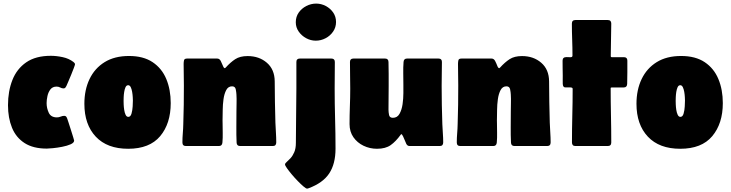

<svg xmlns="http://www.w3.org/2000/svg" viewBox="-20 -829 4151 1090"><path d="M345.2 -171.4Q352.5 -171.4 356.2 -166.3Q359.9 -161.1 361.8 -155.3Q363.3 -151.4 369.4 -132.6Q375.5 -113.8 382.8 -90.8Q390.1 -67.9 395.5 -50.3Q400.9 -32.7 400.9 -31.2Q400.9 -18.6 380.9 -9.8Q360.8 -1 333 4.4Q305.2 9.8 280.3 12.2Q255.4 14.6 245.6 14.6Q168.5 14.6 119.6 -16.8Q70.8 -48.3 48.1 -104Q25.4 -159.7 25.4 -231.9Q25.4 -311 50.3 -374.5Q75.2 -438 128.9 -475.1Q182.6 -512.2 268.6 -512.2Q300.3 -512.2 335.7 -504.6Q371.1 -497.1 397 -477.1Q399.9 -475.1 402.8 -471.4Q405.8 -467.8 405.8 -463.9Q405.8 -460.9 399.4 -443.6Q393.1 -426.3 384 -404.5Q375 -382.8 367.2 -364.5Q359.4 -346.2 356.9 -340.8Q354.5 -335.9 351.1 -331.5Q347.7 -327.1 340.8 -327.1Q331.1 -327.1 321.8 -332.3Q312.5 -337.4 301.3 -337.4Q278.3 -337.4 266.1 -321.3Q253.9 -305.2 249.3 -283.4Q244.6 -261.7 244.6 -243.7Q244.6 -215.3 256.8 -189Q269 -162.6 303.2 -162.6Q314.5 -162.6 324.5 -167Q334.5 -171.4 345.2 -171.4Z M459 -239.7Q459 -318.8 488.3 -380.1Q517.6 -441.4 574 -476.3Q630.4 -511.2 712.4 -511.2Q793.9 -511.2 846.4 -476.1Q898.9 -440.9 924.1 -380.4Q949.2 -319.8 949.2 -243.7Q949.2 -127.4 889.2 -55.9Q829.1 15.6 707.5 15.6Q588.4 15.6 523.7 -53.2Q459 -122.1 459 -239.7ZM681.6 -256.3Q681.6 -250.5 682.1 -236.1Q682.6 -221.7 685.1 -205.3Q687.5 -189 693.1 -177.2Q698.7 -165.5 708.5 -165.5Q721.2 -165.5 726.6 -184.1Q731.9 -202.6 733.2 -224.9Q734.4 -247.1 734.4 -258.3Q734.4 -264.2 733.6 -278.1Q732.9 -292 730.2 -307.6Q727.5 -323.2 722.2 -334.2Q716.8 -345.2 707.5 -345.2Q697.8 -345.2 692.6 -334Q687.5 -322.8 685.1 -307.1Q682.6 -291.5 682.1 -277.1Q681.6 -262.7 681.6 -256.3Z M1212.9 -496.6Q1226.1 -496.6 1233.2 -482.9Q1240.2 -469.2 1245.4 -455.6Q1250.5 -441.9 1256.8 -441.9Q1257.8 -441.9 1261.2 -445.3Q1288.6 -475.6 1315.7 -493.2Q1342.8 -510.7 1385.7 -510.7Q1451.2 -510.7 1495.1 -472.7Q1539.1 -434.6 1539.6 -367.2Q1540 -308.6 1540.8 -250Q1541.5 -191.4 1543.5 -132.8Q1544.4 -105 1546.4 -76.7Q1548.3 -48.3 1548.3 -20.5Q1548.3 0 1528.8 0H1343.3Q1323.7 0 1323.2 -20Q1321.3 -63.5 1321.8 -107.7Q1322.3 -151.9 1322.3 -195.8Q1322.3 -220.2 1323 -244.1Q1323.7 -268.1 1322.3 -292Q1321.8 -304.7 1318.4 -321.8Q1314.9 -338.9 1297.4 -338.9Q1275.4 -338.9 1264.2 -317.4Q1252.9 -295.9 1248.8 -265.4Q1244.6 -234.9 1244.4 -205.8Q1244.1 -176.8 1243.7 -162.1Q1243.2 -153.8 1243.4 -145.5Q1243.7 -137.2 1243.7 -128.9Q1243.7 -102.1 1244.4 -74.5Q1245.1 -46.9 1242.7 -20Q1241.2 0 1222.7 0H1035.2Q1015.6 0 1015.6 -20.5Q1015.6 -46.4 1017.8 -72.3Q1020 -98.1 1020.5 -124Q1022.5 -179.2 1023.2 -234.1Q1023.9 -289.1 1023.9 -343.8Q1023.9 -374.5 1023.2 -405Q1022.5 -435.5 1022.5 -466.3Q1022.5 -478 1024.9 -487.3Q1027.3 -496.6 1042.5 -496.6Z M1659.2 -702.6Q1659.2 -733.9 1675.8 -757.6Q1692.4 -781.2 1719 -794.9Q1745.6 -808.6 1774.9 -808.6Q1803.7 -808.6 1829.6 -794.9Q1855.5 -781.2 1871.6 -757.8Q1887.7 -734.4 1887.7 -704.1Q1887.7 -673.8 1871.1 -649.7Q1854.5 -625.5 1828.1 -611.8Q1801.8 -598.1 1772.5 -598.1Q1744.1 -598.1 1718.3 -612.1Q1692.4 -626 1675.8 -649.7Q1659.2 -673.3 1659.2 -702.6ZM1880.9 -477.1Q1880.9 -439.9 1880.4 -402.3Q1879.9 -364.7 1879.9 -327.1Q1879.9 -241.7 1882.3 -156.2Q1884.8 -70.8 1884.8 15.1Q1884.8 101.1 1849.1 155.3Q1813.5 209.5 1731.9 239.7Q1727.1 241.7 1723.1 241.7Q1717.3 241.7 1702.9 229.5Q1688.5 217.3 1670.7 199Q1652.8 180.7 1636.2 160.9Q1619.6 141.1 1608.9 125.7Q1598.1 110.4 1598.1 104.5Q1598.1 98.6 1607.4 90.6Q1616.7 82.5 1628.9 69.6Q1641.1 56.6 1650.4 35.4Q1659.7 14.2 1659.7 -18.1Q1659.7 -95.2 1661.1 -172.1Q1662.6 -249 1662.6 -326.2V-477.1Q1662.6 -496.6 1682.1 -496.6H1861.3Q1880.9 -496.6 1880.9 -477.1Z M2305.2 0Q2293 0 2286.6 -12.2Q2284.7 -16.1 2279.3 -29.5Q2273.9 -43 2268.1 -55.2Q2262.2 -67.4 2258.3 -67.4Q2256.8 -67.4 2253.9 -63Q2227.1 -25.9 2197.8 -5.1Q2168.5 15.6 2120.1 15.6Q2079.6 15.6 2043.9 -1.5Q2008.3 -18.6 1986.3 -50Q1964.4 -81.5 1964.4 -124.5Q1964.4 -174.8 1966.3 -225.1Q1968.3 -275.4 1968.3 -325.7Q1968.3 -363.3 1967.5 -401.4Q1966.8 -439.5 1966.8 -477.1Q1966.8 -496.6 1986.3 -496.6H2166Q2185.1 -496.6 2185.5 -477.1Q2186.5 -443.4 2186.5 -409.2Q2186.5 -375 2186.5 -341.3Q2186.5 -307.6 2186 -273.7Q2185.5 -239.7 2185.5 -206.1Q2185.5 -192.4 2188.7 -176.3Q2191.9 -160.2 2210.4 -160.2Q2235.4 -160.2 2248 -182.6Q2260.7 -205.1 2265.4 -237.3Q2270 -269.5 2270 -300.5Q2270 -331.5 2270 -348.1Q2270 -379.9 2269.3 -412.6Q2268.6 -445.3 2271 -477.1Q2272.5 -496.6 2290.5 -496.6H2469.7Q2488.8 -496.6 2488.8 -477.1Q2488.8 -442.9 2488 -408.9Q2487.3 -375 2487.3 -340.8Q2487.3 -286.6 2488.3 -232.4Q2489.3 -178.2 2491.2 -124Q2492.2 -98.1 2494.1 -72.3Q2496.1 -46.4 2496.1 -20.5Q2496.1 0 2476.6 0Z M2770.5 -496.6Q2783.7 -496.6 2790.8 -482.9Q2797.9 -469.2 2803 -455.6Q2808.1 -441.9 2814.5 -441.9Q2815.4 -441.9 2818.8 -445.3Q2846.2 -475.6 2873.3 -493.2Q2900.4 -510.7 2943.4 -510.7Q3008.8 -510.7 3052.7 -472.7Q3096.7 -434.6 3097.2 -367.2Q3097.7 -308.6 3098.4 -250Q3099.1 -191.4 3101.1 -132.8Q3102.1 -105 3104 -76.7Q3106 -48.3 3106 -20.5Q3106 0 3086.4 0H2900.9Q2881.3 0 2880.9 -20Q2878.9 -63.5 2879.4 -107.7Q2879.9 -151.9 2879.9 -195.8Q2879.9 -220.2 2880.6 -244.1Q2881.3 -268.1 2879.9 -292Q2879.4 -304.7 2876 -321.8Q2872.6 -338.9 2855 -338.9Q2833 -338.9 2821.8 -317.4Q2810.5 -295.9 2806.4 -265.4Q2802.2 -234.9 2802 -205.8Q2801.8 -176.8 2801.3 -162.1Q2800.8 -153.8 2801 -145.5Q2801.3 -137.2 2801.3 -128.9Q2801.3 -102.1 2802 -74.5Q2802.7 -46.9 2800.3 -20Q2798.8 0 2780.3 0H2592.8Q2573.2 0 2573.2 -20.5Q2573.2 -46.4 2575.4 -72.3Q2577.6 -98.1 2578.1 -124Q2580.1 -179.2 2580.8 -234.1Q2581.5 -289.1 2581.5 -343.8Q2581.5 -374.5 2580.8 -405Q2580.1 -435.5 2580.1 -466.3Q2580.1 -478 2582.5 -487.3Q2585 -496.6 2600.1 -496.6Z M3226.6 -694.8Q3226.6 -715.3 3246.6 -715.3H3430.2Q3450.2 -715.3 3450.2 -695.3L3447.3 -510.7Q3447.3 -504.4 3453.1 -504.4H3522Q3541.5 -504.4 3541.5 -484.9Q3541.5 -452.1 3541.5 -418.9Q3541.5 -385.7 3540.5 -352.5Q3539.6 -332.5 3521 -332.5H3454.6Q3452.6 -332.5 3449.7 -332Q3446.8 -331.5 3446.8 -328.6Q3446.8 -251.5 3448.5 -174.3Q3450.2 -97.2 3450.2 -20Q3450.2 0 3430.2 0H3246.6Q3227.1 0 3227.1 -20.5Q3227.1 -96.7 3229 -172.6Q3231 -248.5 3231 -324.7Q3231 -330.1 3226.1 -331.5Q3221.2 -333 3216.8 -333Q3203.1 -333 3189.5 -332.8Q3175.8 -332.5 3174.8 -352.5Q3174.3 -364.3 3174.6 -376.2Q3174.8 -388.2 3174.8 -399.4Q3174.3 -420.9 3174.1 -442.4Q3173.8 -463.9 3173.8 -484.9Q3173.8 -504.9 3196.3 -504.9Q3202.1 -504.9 3216.1 -504.2Q3230 -503.4 3230 -512.7Q3230 -558.1 3228.3 -603.8Q3226.6 -649.4 3226.6 -694.8Z M3593.3 -239.7Q3593.3 -318.8 3622.6 -380.1Q3651.9 -441.4 3708.3 -476.3Q3764.6 -511.2 3846.7 -511.2Q3928.2 -511.2 3980.7 -476.1Q4033.2 -440.9 4058.3 -380.4Q4083.5 -319.8 4083.5 -243.7Q4083.5 -127.4 4023.4 -55.9Q3963.4 15.6 3841.8 15.6Q3722.7 15.6 3658 -53.2Q3593.3 -122.1 3593.3 -239.7ZM3815.9 -256.3Q3815.9 -250.5 3816.4 -236.1Q3816.9 -221.7 3819.3 -205.3Q3821.8 -189 3827.4 -177.2Q3833 -165.5 3842.8 -165.5Q3855.5 -165.5 3860.8 -184.1Q3866.2 -202.6 3867.4 -224.9Q3868.7 -247.1 3868.7 -258.3Q3868.7 -264.2 3867.9 -278.1Q3867.2 -292 3864.5 -307.6Q3861.8 -323.2 3856.4 -334.2Q3851.1 -345.2 3841.8 -345.2Q3832 -345.2 3826.9 -334Q3821.8 -322.8 3819.3 -307.1Q3816.9 -291.5 3816.4 -277.1Q3815.9 -262.7 3815.9 -256.3Z"/></svg>

Font: Belanosima
Style: Bold
Weight: 700
Designer: The DocRepair Project, Santiago Orozco
Foundry: Google
Version: Version 2.000